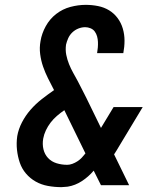

<svg xmlns="http://www.w3.org/2000/svg" viewBox="-20 -763 640 791"><path d="M233 8Q205 8 177.5 3Q150 -2 127 -15Q104 -28 87 -48Q70 -68 61.5 -93Q53 -118 50 -145.5Q47 -173 51 -202Q56 -231 70.5 -259Q85 -287 106 -311Q127 -335 152 -354.5Q177 -374 203 -392L202 -393L201 -395Q189 -418 177.5 -441Q166 -464 157.5 -488.5Q149 -513 145.5 -540Q142 -567 147 -594Q152 -625 168.5 -655Q185 -685 211.5 -705.5Q238 -726 270 -734.5Q302 -743 333 -743Q333 -743 333 -743Q333 -743 333 -743Q359 -743 384 -738Q409 -733 429.5 -720.5Q450 -708 464.5 -688.5Q479 -669 486 -645Q493 -621 493 -595.5Q493 -570 488 -544H380Q382 -555 383 -567Q384 -579 383.5 -590.5Q383 -602 380 -613Q377 -624 370.5 -633Q364 -642 353 -646.5Q342 -651 331 -651Q317 -651 303 -645.5Q289 -640 278 -629.5Q267 -619 261 -605.5Q255 -592 252 -579Q249 -557 253 -537Q257 -517 264.5 -498.5Q272 -480 281.5 -463Q291 -446 300.5 -428.5Q310 -411 318.5 -393.5Q327 -376 336 -359L396 -236L448 -322H568L471 -161Q466 -152 460.5 -143.5Q455 -135 450 -127L512 0H396L366 -60Q345 -35 317.5 -17Q290 1 259 6L247 7ZM257 -84Q267 -84 278 -88Q289 -92 299 -98.5Q309 -105 317 -113.5Q325 -122 332 -131L245 -309Q229 -298 214.5 -285.5Q200 -273 188.5 -258Q177 -243 169 -226Q161 -209 158 -192Q154 -169 159 -148Q164 -127 178 -112Q192 -97 213 -90.5Q234 -84 257 -84Z"/></svg>

Font: Iosevka SS04 Semibold Extended
Style: Italic
Weight: 600
Width: 7
Italic angle: -9°
Monospace: yes
Designer: Belleve Invis
Foundry: Belleve Invis
Version: Version 19.0.0; ttfautohint (v1.8.4)